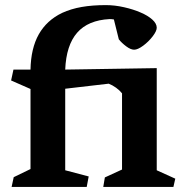

<svg xmlns="http://www.w3.org/2000/svg" viewBox="-20 -739 724 759"><path d="M100.6 -70.8V-387.2L23.9 -420.9L33.2 -463.9H100.6Q102.1 -547.9 133.3 -603.3Q164.6 -658.7 225.6 -688Q260.7 -704.1 302.7 -711.4Q344.7 -718.8 398.4 -718.8Q433.6 -718.8 470.5 -710.4Q507.3 -702.1 536.1 -689.5Q564 -677.7 581.8 -661.9Q599.6 -646 599.6 -629.4Q599.6 -616.2 583.5 -595.2Q567.4 -574.2 545.9 -558.3Q524.4 -542.5 510.3 -542.5Q496.6 -542.5 478.8 -555.9Q460.9 -569.3 449.7 -583.5L430.2 -662.1Q421.4 -663.6 413.6 -663.6Q328.1 -659.2 284.9 -609.6Q241.7 -560.1 237.8 -463.9L599.6 -469.7V-65.9L672.9 -32.7L665.5 0H388.2L394.5 -37.6L462.4 -68.8V-370.1Q452.6 -382.3 438.7 -392.3Q424.8 -402.3 409.7 -408.2L237.8 -388.2V-65.9L330.6 -41.5L322.8 0H25.9L34.2 -38.6Z"/></svg>

Font: Vesper Libre
Style: Bold
Weight: 700
Designer: Robert Keller & Kimya Gandhi
Foundry: Mota Italic
Version: Version 1.058